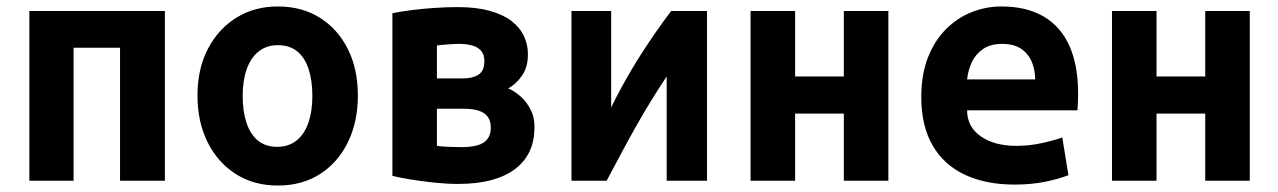

<svg xmlns="http://www.w3.org/2000/svg" viewBox="-20 -560 3960 595"><path d="M71 0V-526H491V0H352V-412H208V0Z M841 15Q767 15 711 -20.5Q655 -56 623.5 -119Q592 -182 592 -264Q592 -347 624.5 -409Q657 -471 713 -505.5Q769 -540 841 -540Q915 -540 970.5 -505.5Q1026 -471 1057.5 -409Q1089 -347 1089 -264Q1089 -182 1058 -119Q1027 -56 971.5 -20.5Q916 15 841 15ZM839 -105Q875 -105 899.5 -125Q924 -145 936 -180.5Q948 -216 948 -263Q948 -310 936.5 -345.5Q925 -381 901.5 -400.5Q878 -420 841 -420Q806 -420 781.5 -400.5Q757 -381 744.5 -345.5Q732 -310 732 -263Q732 -216 743.5 -180.5Q755 -145 778.5 -125Q802 -105 839 -105Z M1399 10Q1365 10 1327 6Q1289 2 1254.5 -3.5Q1220 -9 1196 -15V-519Q1220 -524 1254.5 -528.5Q1289 -533 1327 -535.5Q1365 -538 1399 -538Q1456 -538 1497.5 -526.5Q1539 -515 1565 -495Q1591 -475 1603.5 -448.5Q1616 -422 1616 -392Q1616 -352 1598 -326Q1580 -300 1555 -286Q1574 -278 1593 -261.5Q1612 -245 1625 -219Q1638 -193 1636 -156Q1635 -119 1620 -88.5Q1605 -58 1576 -36Q1547 -14 1503 -2Q1459 10 1399 10ZM1411 -104Q1439 -104 1459 -109.5Q1479 -115 1490 -128.5Q1501 -142 1501 -164Q1501 -185 1491.5 -198Q1482 -211 1463.5 -217Q1445 -223 1417 -223H1334V-108Q1345 -106 1370 -105Q1395 -104 1411 -104ZM1334 -317H1415Q1444 -317 1462.5 -328.5Q1481 -340 1481 -371Q1481 -391 1471 -402.5Q1461 -414 1443.5 -419Q1426 -424 1403 -424Q1392 -424 1368.5 -422.5Q1345 -421 1334 -419Z M1751 0V-526H1874V-227Q1888 -256 1903.5 -284.5Q1919 -313 1936 -342Q1953 -371 1972.5 -401Q1992 -431 2013.5 -462Q2035 -493 2060 -526H2171V0H2046V-323Q2020 -284 1997 -246.5Q1974 -209 1952.5 -171Q1931 -133 1908.5 -91Q1886 -49 1860 0Z M2306 0V-526H2444V-323H2595V-526H2733V0H2595V-208H2444V0Z M3124 12Q3035 12 2970 -18.5Q2905 -49 2870 -109.5Q2835 -170 2835 -259Q2835 -329 2855.5 -381.5Q2876 -434 2911.5 -469.5Q2947 -505 2991.5 -522.5Q3036 -540 3083 -540Q3161 -540 3214 -509Q3267 -478 3294 -418Q3321 -358 3321 -270Q3321 -257 3320.5 -242.5Q3320 -228 3319 -218H2977Q2977 -167 3019.5 -137.5Q3062 -108 3129 -108Q3170 -108 3208.5 -116.5Q3247 -125 3272 -134L3291 -17Q3256 -4 3215 4Q3174 12 3124 12ZM2977 -314H3188Q3188 -342 3178 -367Q3168 -392 3145.5 -408Q3123 -424 3086 -424Q3050 -424 3027 -408.5Q3004 -393 2992 -368Q2980 -343 2977 -314Z M3426 0V-526H3564V-323H3715V-526H3853V0H3715V-208H3564V0Z"/></svg>

Font: Ubuntu Sans Mono
Style: Bold
Weight: 700
Monospace: yes
Designer: Dalton Maag Ltd
Foundry: Dalton Maag Ltd
Version: Version 1.006